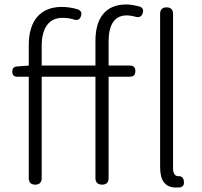

<svg xmlns="http://www.w3.org/2000/svg" viewBox="-20 -828 905 861"><path d="M698 -437V-79C698 -17 721 13 770 13C777 13 783 12 789 12C804 8 807 -4 804 -19C802 -31 793 -39 781 -38C780 -38 780 -38 779 -38C766 -38 756 -49 756 -73V-434V-766C756 -785 746 -795 727 -795C708 -795 698 -785 698 -766ZM408 -242V-29C408 -10 419 0 438 0C457 0 467 -10 467 -29V-484H562C579 -484 587 -492 587 -509C587 -526 579 -534 562 -534H467V-641C467 -717 493 -759 549 -759C560 -759 572 -757 584 -754C601 -747 615 -752 620 -769C625 -784 620 -794 605 -799C585 -804 565 -808 546 -808C456 -808 408 -750 408 -645V-534H167V-622C167 -702 199 -748 260 -748C277 -748 293 -746 310 -741C326 -735 338 -739 343 -756C348 -770 343 -781 329 -786C306 -793 281 -797 257 -797C163 -797 109 -737 109 -626V-534L56 -530C42 -529 35 -521 35 -507C35 -492 42 -484 57 -484H109V-29C109 -10 119 0 138 0C157 0 167 -10 167 -29V-484H287H408Z"/></svg>

Font: GenSenRounded2 TW L
Style: Regular
Weight: 300
Version: Version 2.100;PS 2.1;hotconv 16.6.51;makeotf.lib2.5.65220 DE